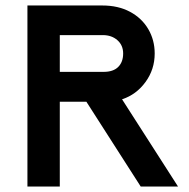

<svg xmlns="http://www.w3.org/2000/svg" viewBox="-20 -680 689 700"><path d="M198 -309V0H80V-660H353Q411 -660 454 -637Q497 -614 520.5 -574Q544 -534 544 -485Q544 -427 510.5 -381Q477 -335 425 -318L629 0H493L295 -309ZM358 -418Q393 -418 411 -436Q429 -454 429 -485Q429 -515 408 -533.5Q387 -552 355 -552H198V-418Z"/></svg>

Font: Lil Grotesk Bold
Style: Regular
Weight: 700
Designer: Bastien Sozeau
Foundry: NBR — Bastien Sozeau
Version: Version 4.002; ttfautohint (v1.8.4.7-5d5b)